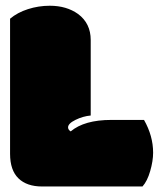

<svg xmlns="http://www.w3.org/2000/svg" viewBox="-20 -659 561 679"><path d="M128.9 0.5Q74.7 0.5 45.2 -28.3Q15.6 -57.1 15.6 -115.2V-592.8Q41.5 -614.7 78.9 -626.7Q116.2 -638.7 156.2 -638.7Q215.3 -638.7 256.3 -609.4Q300.8 -576.2 300.8 -517.6V-250.5Q273.4 -248 247.1 -235.1Q220.7 -222.2 220.7 -208.5Q220.7 -200.2 230 -194.3Q278.3 -234.9 373.5 -234.9H489.3Q521.5 -178.2 521.5 -119.1Q521.5 -89.8 511.2 -54.2Q501 -18.6 483.9 0.5Z"/></svg>

Font: Modak
Style: Regular
Weight: 400
Version: Version 1.036;PS Version 1.000;hotconv 1.0.79;makeotf.lib2.5